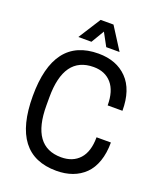

<svg xmlns="http://www.w3.org/2000/svg" viewBox="-160 -975 907 1087"><g transform="rotate(20 293.5 -431.5)"><path d="M295.4 -820.2 248.9 -742H169.9L255.4 -876.2H332.8L418.3 -742H338ZM310.6 -692.9Q419.2 -692.9 483.3 -627.3Q547.4 -561.7 547.4 -434.8H458.3Q458.3 -521.7 418.8 -566.9Q379.2 -612.1 310.6 -612.1Q132.5 -612.1 132.5 -364.9V-315.8Q132.5 -68.6 310.6 -68.6Q380.5 -68.6 420.7 -112.9Q460.9 -157.3 460.9 -243.7H547.4Q547.4 -179.4 530.2 -130.1Q513 -80.8 481.3 -49.7Q449.6 -18.7 406.6 -3Q363.6 12.6 310.6 12.6Q41.7 12.6 41.7 -340.1Q41.7 -692.9 310.6 -692.9Z"/></g></svg>

Font: Puralecka Narrow
Style: Regular
Weight: 400
Designer: Hector Gatti, Marcela Romero, Pablo Cosgaya and Nicolas Silva
Version: Version 1.004;PS 001.004;hotconv 1.0.70;makeotf.lib2.5.58329